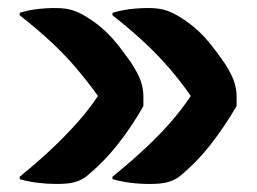

<svg xmlns="http://www.w3.org/2000/svg" viewBox="-20 -539 640 478"><path d="M260 -501V-507Q298 -519 351 -519Q377 -519 395.5 -512.5Q414 -506 432 -494Q455 -480 479 -457Q503 -434 539 -382Q556 -356 562.5 -337Q569 -318 569 -299V-275Q540 -225 505 -180Q470 -135 426 -99Q412 -89 395.5 -85Q379 -81 353 -81Q302 -81 260 -93V-99Q309 -139 344 -172Q379 -205 405.5 -235.5Q432 -266 455 -300Q430 -336 402.5 -368Q375 -400 341 -432Q307 -464 260 -501ZM29 -501V-507Q65 -519 119 -519Q145 -519 163.5 -512.5Q182 -506 200 -494Q223 -480 247 -457Q271 -434 307 -382Q324 -356 330.5 -337Q337 -318 337 -299V-275Q309 -225 273.5 -180Q238 -135 194 -99Q180 -89 164 -85Q148 -81 121 -81Q98 -81 73.5 -84Q49 -87 29 -93V-99Q78 -139 112.5 -172Q147 -205 174 -235.5Q201 -266 224 -300Q198 -336 171 -368Q144 -400 110 -432Q76 -464 29 -501Z"/></svg>

Font: Recursive Sn Csl St
Style: Bold
Weight: 700
Version: Version 1.079;hotconv 1.0.112;makeotfexe 2.5.65598; ttfautoh